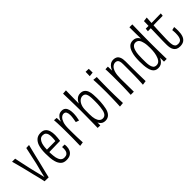

<svg xmlns="http://www.w3.org/2000/svg" viewBox="167 -1703 2729 2729"><g transform="rotate(-45 1531.0 -338.5)"><path d="M27 -521H89Q94 -495 100 -466.5Q106 -438 112.5 -407.5Q119 -377 127 -341.5Q135 -306 144 -264Q152 -230 161.5 -191.5Q171 -153 180.5 -115Q190 -77 198 -41Q205 -71 211.5 -100.5Q218 -130 225.5 -158Q233 -186 240 -212.5Q247 -239 253 -264Q264 -316 273 -357Q282 -398 290.5 -436Q299 -474 308 -516L366 -519Q363 -507 356.5 -482Q350 -457 341.5 -422.5Q333 -388 322.5 -345Q312 -302 301 -254Q288 -201 277.5 -159Q267 -117 257.5 -78.5Q248 -40 238 4L157 2Q151 -30 144.5 -58.5Q138 -87 130.5 -115.5Q123 -144 114.5 -178Q106 -212 96 -256Q85 -304 73.5 -347.5Q62 -391 53 -426Q44 -461 37 -485.5Q30 -510 27 -521Z M592 11Q537 11 506.5 -19Q476 -49 462 -98Q451 -135 447.5 -179Q444 -223 444 -270Q444 -312 449 -351Q454 -390 465 -422Q482 -469 515.5 -497.5Q549 -526 605 -526Q652 -526 679 -503.5Q706 -481 717.5 -443Q729 -405 729 -357Q729 -331 726 -303.5Q723 -276 719 -248L670 -291Q673 -312 674.5 -332.5Q676 -353 676 -370Q676 -403 669.5 -427.5Q663 -452 646 -466Q629 -480 599 -480Q566 -480 546 -459Q526 -438 515 -406Q506 -377 502 -341Q498 -305 498 -269Q498 -244 499 -218.5Q500 -193 502.5 -170Q505 -147 509 -126Q518 -86 538.5 -61Q559 -36 597 -36Q628 -36 646.5 -49Q665 -62 672 -84.5Q679 -107 679 -133Q679 -141 678.5 -149.5Q678 -158 677 -166H728Q729 -157 730 -148Q731 -139 731 -130Q731 -89 716.5 -57Q702 -25 671.5 -7Q641 11 592 11ZM467 -242 466 -292 719 -294V-248Q708 -248 687 -248Q666 -248 639 -247Q612 -246 581.5 -245.5Q551 -245 521.5 -244.5Q492 -244 467 -242Z M1066 -279Q1072 -313 1077 -344.5Q1082 -376 1082 -402Q1082 -440 1070 -463.5Q1058 -487 1027 -487Q1003 -487 980 -466.5Q957 -446 941.5 -402Q926 -358 926 -286L892 -247Q893 -276 896 -314.5Q899 -353 908 -391.5Q917 -430 932.5 -463Q948 -496 973.5 -516Q999 -536 1037 -536Q1073 -536 1094 -517Q1115 -498 1123.5 -466.5Q1132 -435 1132 -396Q1132 -364 1127.5 -329Q1123 -294 1115 -262ZM871 4Q871 -12 871.5 -32.5Q872 -53 872.5 -76.5Q873 -100 873.5 -127Q874 -154 874 -184Q874 -214 874 -247Q874 -311 873 -363Q872 -415 870 -454Q868 -493 866 -517L916 -513Q918 -492 919 -461Q920 -430 922 -387Q924 -344 926 -286Q926 -238 926.5 -196Q927 -154 928 -118Q929 -82 930.5 -53.5Q932 -25 933 -5Z M1378 7Q1350 7 1328.5 -4Q1307 -15 1292 -37Q1277 -59 1267.5 -91Q1258 -123 1253.5 -164.5Q1249 -206 1250 -257L1282 -218Q1282 -160 1293 -121.5Q1304 -83 1325 -63Q1346 -43 1376 -43Q1398 -43 1413.5 -53.5Q1429 -64 1439.5 -84Q1450 -104 1455 -131Q1460 -157 1463.5 -184.5Q1467 -212 1468 -241.5Q1469 -271 1469 -301Q1469 -331 1468 -359Q1466 -398 1458.5 -424Q1451 -450 1436 -462.5Q1421 -475 1396 -475Q1367 -475 1341 -455Q1315 -435 1298.5 -395.5Q1282 -356 1282 -298L1251 -251Q1251 -285 1254 -318.5Q1257 -352 1265 -382.5Q1273 -413 1284.5 -439Q1296 -465 1313 -484.5Q1330 -504 1351.5 -514.5Q1373 -525 1400 -525Q1440 -525 1465 -506Q1490 -487 1503 -453.5Q1516 -420 1518 -374Q1520 -340 1520.5 -305.5Q1521 -271 1519 -237.5Q1517 -204 1513 -173.5Q1509 -143 1503 -115Q1491 -58 1459.5 -25.5Q1428 7 1378 7ZM1279 1 1227 -1Q1227 -1 1227.5 -22.5Q1228 -44 1228.5 -80.5Q1229 -117 1229.5 -162Q1230 -207 1230.5 -254.5Q1231 -302 1231 -345Q1231 -399 1229.5 -459.5Q1228 -520 1227 -573Q1226 -626 1225 -659.5Q1224 -693 1224 -693L1286 -697Q1286 -697 1285.5 -675Q1285 -653 1284.5 -615Q1284 -577 1283.5 -531Q1283 -485 1282.5 -436.5Q1282 -388 1282 -344Q1282 -310 1282 -267Q1282 -224 1281.5 -179.5Q1281 -135 1281 -95Z M1666 9Q1668 -19 1669.5 -63.5Q1671 -108 1672.5 -161Q1674 -214 1674 -267Q1674 -321 1673 -371Q1672 -421 1670.5 -462.5Q1669 -504 1667 -528L1730 -521Q1729 -498 1728 -457.5Q1727 -417 1726.5 -367.5Q1726 -318 1726 -266Q1726 -214 1727 -162Q1728 -110 1729.5 -66.5Q1731 -23 1732 3ZM1668 -600 1670 -686 1732 -684 1733 -607Z M2180 11 2116 20Q2117 3 2118.5 -23Q2120 -49 2121.5 -82.5Q2123 -116 2123.5 -157Q2124 -198 2124 -246Q2124 -264 2124 -287.5Q2124 -311 2124 -336.5Q2124 -362 2124 -384Q2124 -422 2117 -443.5Q2110 -465 2096 -474Q2082 -483 2062 -483Q2033 -483 2007.5 -461Q1982 -439 1967 -391Q1952 -343 1952 -265L1919 -230Q1919 -274 1923.5 -317Q1928 -360 1938 -399Q1948 -438 1966 -467.5Q1984 -497 2010 -514Q2036 -531 2072 -531Q2104 -531 2127 -517Q2150 -503 2163 -471.5Q2176 -440 2176 -387Q2176 -362 2176 -344Q2176 -326 2176 -312Q2176 -298 2176 -284Q2176 -270 2176 -251Q2176 -198 2176.5 -157.5Q2177 -117 2178 -86Q2179 -55 2179 -31.5Q2179 -8 2180 11ZM1892 -1Q1893 -22 1894 -43.5Q1895 -65 1896 -92.5Q1897 -120 1898 -157Q1899 -194 1899 -247Q1900 -318 1899 -376Q1898 -434 1897 -470.5Q1896 -507 1895 -512L1946 -514Q1946 -499 1947 -474Q1948 -449 1948.5 -417Q1949 -385 1950 -346.5Q1951 -308 1952 -265Q1953 -192 1953.5 -143Q1954 -94 1954.5 -61Q1955 -28 1955 -1Z M2315 -251Q2315 -298 2320 -342.5Q2325 -387 2338 -423Q2353 -470 2382 -498.5Q2411 -527 2460 -527Q2487 -527 2506 -518.5Q2525 -510 2538.5 -495.5Q2552 -481 2560 -463Q2560 -485 2559.5 -515Q2559 -545 2558.5 -577.5Q2558 -610 2558 -640Q2558 -670 2558 -693H2616Q2614 -607 2613 -541.5Q2612 -476 2611.5 -426Q2611 -376 2611 -335Q2611 -311 2611 -280Q2611 -249 2611.5 -214.5Q2612 -180 2612.5 -143.5Q2613 -107 2613.5 -70.5Q2614 -34 2615 0H2560V-79Q2550 -58 2534.5 -37.5Q2519 -17 2496 -4Q2473 9 2440 9Q2408 9 2386 -3.5Q2364 -16 2350.5 -39Q2337 -62 2330 -92Q2321 -126 2318 -167Q2315 -208 2315 -251ZM2370 -254Q2370 -216 2370.5 -180.5Q2371 -145 2376 -117Q2382 -81 2398.5 -59.5Q2415 -38 2449 -38Q2488 -38 2510.5 -67.5Q2533 -97 2544 -141Q2550 -162 2553 -184Q2556 -206 2557.5 -228.5Q2559 -251 2559 -272Q2559 -301 2557 -331Q2555 -361 2549 -386Q2541 -427 2521 -453.5Q2501 -480 2463 -480Q2442 -480 2427 -469.5Q2412 -459 2401.5 -441.5Q2391 -424 2385 -401Q2375 -368 2372.5 -328.5Q2370 -289 2370 -254Z M2877 10Q2840 10 2816.5 -2.5Q2793 -15 2779.5 -37Q2766 -59 2761 -87Q2756 -115 2756 -147Q2756 -164 2756 -185.5Q2756 -207 2756.5 -232Q2757 -257 2758 -283Q2759 -319 2760 -356Q2761 -393 2762 -429Q2763 -465 2763.5 -498Q2764 -531 2765 -559.5Q2766 -588 2766 -609L2830 -617Q2827 -579 2824.5 -538Q2822 -497 2819.5 -453.5Q2817 -410 2815 -366.5Q2813 -323 2812 -280Q2810 -243 2809.5 -212Q2809 -181 2809 -158Q2809 -118 2815 -90.5Q2821 -63 2836.5 -49Q2852 -35 2879 -35Q2915 -35 2933 -51.5Q2951 -68 2957.5 -98Q2964 -128 2964 -168Q2964 -178 2963.5 -188.5Q2963 -199 2962 -210.5Q2961 -222 2960 -234L3010 -246Q3012 -226 3013 -207Q3014 -188 3014 -170Q3014 -112 3000 -72Q2986 -32 2956 -11Q2926 10 2877 10ZM2704 -467 2708 -515Q2710 -515 2727 -515Q2744 -515 2767 -514.5Q2790 -514 2811 -514Q2832 -514 2842 -514Q2858 -514 2879.5 -514.5Q2901 -515 2925 -515.5Q2949 -516 2972 -516.5Q2995 -517 3013 -517L3008 -474Q2997 -474 2981.5 -473.5Q2966 -473 2949.5 -473Q2933 -473 2916 -473Q2899 -473 2884 -472.5Q2869 -472 2858 -472Q2834 -472 2804.5 -470.5Q2775 -469 2749 -468.5Q2723 -468 2704 -467Z"/></g></svg>

Font: Truculenta Light
Style: Regular
Weight: 300
Version: Version 1.002